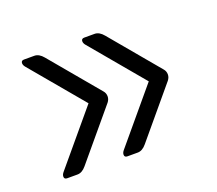

<svg xmlns="http://www.w3.org/2000/svg" viewBox="-79 -591 693 614"><g transform="rotate(-20 268.0 -284.0)"><path d="M265 -284Q265 -274 258 -265L119 -99Q105 -82 89 -82H54Q44 -82 44 -91Q44 -98 50 -105L200 -284L50 -463Q44 -470 44 -477Q44 -486 54 -486H89Q105 -486 119 -469L258 -303Q265 -295 265 -284ZM463 -303Q470 -295 470 -284Q470 -274 463 -265L324 -99Q310 -82 294 -82H259Q249 -82 249 -91Q249 -98 255 -105L405 -284L255 -463Q249 -470 249 -477Q249 -486 259 -486H294Q310 -486 324 -469Z"/></g></svg>

Font: Solway Light
Style: Regular
Weight: 300
Designer: Mariya V. Pigoulevskaya
Foundry: The Northern Block Ltd.
Version: Version 1.000;hotconv 1.0.109;makeotfexe 2.5.65596